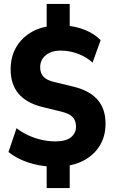

<svg xmlns="http://www.w3.org/2000/svg" viewBox="-20 -840 575 975"><path d="M217 115V-18L242 6Q179 4 121.5 -15.5Q64 -35 23 -68L64 -189Q91 -168 123.5 -153Q156 -138 191 -130Q226 -122 262 -122Q315 -122 340.5 -143Q366 -164 366 -197Q366 -227 349.5 -245Q333 -263 292 -273L194 -297Q114 -317 74 -364.5Q34 -412 34 -488Q34 -548 59 -594.5Q84 -641 130 -671Q176 -701 238 -708L217 -693V-820H334V-693L313 -710Q364 -707 411.5 -688Q459 -669 491 -636L450 -522Q419 -551 376 -567Q333 -583 288 -583Q241 -583 212.5 -559.5Q184 -536 184 -498Q184 -469 201 -450.5Q218 -432 254 -424L353 -400Q435 -380 475.5 -333.5Q516 -287 516 -212Q516 -151 489 -104.5Q462 -58 414 -30Q366 -2 302 5L334 -19V115Z"/></svg>

Font: Nunito Sans 12pt ExtraLight
Style: Weight 830 Width 84 Optical size 12.0 YTLC 445
Weight: 830
Width: 4
Designer: Vernon Adams
Foundry: Vernon Adams
Version: Version 3.101;gftools[0.9.27]